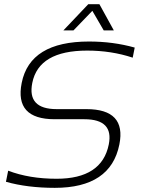

<svg xmlns="http://www.w3.org/2000/svg" viewBox="-20 -904 680 929"><path d="M8.8 -24.4 19.5 -78.1Q121.6 -39.1 253.9 -39.1Q473.1 -39.1 506.3 -205.1Q530.8 -327.1 388.2 -327.1H244.6Q49.8 -327.1 85 -502.9Q125 -703.1 410.6 -703.1Q527.8 -703.1 631.8 -673.8L622.1 -625Q519 -659.2 401.9 -659.2Q167.5 -659.2 136.2 -502.9Q110.8 -376 254.4 -376H397.9Q591.8 -376 557.6 -205.1Q515.6 4.9 245.1 4.9Q112.8 4.9 8.8 -24.4ZM407.2 -883.8H460.9L530.8 -756.8H481.9L426.8 -851.6L335.4 -756.8H286.6Z"/></svg>

Font: Sansation Light
Style: Light Italic
Weight: 300
Designer: Bernd Montag
Version: Version 1.301